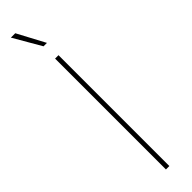

<svg xmlns="http://www.w3.org/2000/svg" viewBox="-326 -916 891 891"><g transform="rotate(-45 119.5 -470.5)"><path d="M130.4 -727.5V0H107.9V-727.5ZM110.4 -805.7 31.7 -941.4H60.5L132.8 -805.7Z"/></g></svg>

Font: Inter 17pt Thin
Style: Regular
Weight: 250
Version: Version 4.001;git-66647c0bb